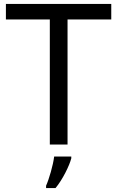

<svg xmlns="http://www.w3.org/2000/svg" viewBox="-20 -734 596 975"><path d="M323 0V-635H545V-714H10V-635H233V0ZM342 70V61H255C250 104 229 176 214 209V221H262C298 178 333 106 342 70Z"/></svg>

Font: Noto Sans Mahajani
Style: Regular
Weight: 400
Designer: Monotype Design Team
Foundry: Monotype Imaging Inc.
Version: Version 2.003